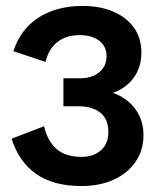

<svg xmlns="http://www.w3.org/2000/svg" viewBox="-20 -614 543 645"><path d="M254 11Q159 11 101 -30Q43 -71 19 -148L128 -190Q140 -139 170.5 -113Q201 -87 254 -87Q294 -87 319 -109Q344 -131 344 -171Q344 -214 317 -235.5Q290 -257 243 -257H193V-351H249Q289 -351 313.5 -371.5Q338 -392 338 -425Q338 -458 313.5 -477Q289 -496 247 -496Q202 -496 172.5 -472.5Q143 -449 133 -406L25 -442Q49 -516 109.5 -555Q170 -594 258 -594Q316 -594 360.5 -575Q405 -556 430 -521Q455 -486 455 -437Q455 -398 438 -367Q421 -336 390.5 -317Q360 -298 319 -292V-311Q362 -306 394 -285.5Q426 -265 444 -233Q462 -201 462 -160Q462 -109 435 -70Q408 -31 361 -10Q314 11 254 11Z"/></svg>

Font: Rokkitt
Style: Bold
Weight: 700
Designer: Vernon Adams
Foundry: Vernon Adams
Version: Version 3.103